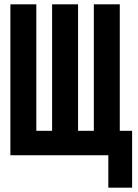

<svg xmlns="http://www.w3.org/2000/svg" viewBox="-20 -718 640 888"><path d="M481 150H591V-113H534V-698H414V-113H341V-698H221V-113H148V-698H28V0H481Z"/></svg>

Font: IBM Plex Mono
Style: Bold
Weight: 700
Monospace: yes
Designer: Mike Abbink, Paul van der Laan, Pieter van Rosmalen
Foundry: Bold Monday
Version: Version 2.004